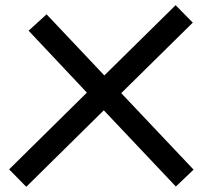

<svg xmlns="http://www.w3.org/2000/svg" viewBox="-20 -728 779 738"><path d="M81 -10 15 -77 314 -372 90 -610 159 -673 381 -438 655 -708 721 -641 446 -370 724 -76 656 -11 379 -304Z"/></svg>

Font: ZCOOL KuaiLe
Style: Regular
Weight: 400
Designer: Lui Bingke
Foundry: ZCOOL
Version: Version 3.51;August 12, 2021;FontCreator 13.0.0.2613 64-bit